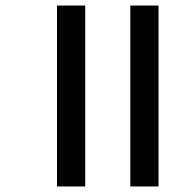

<svg xmlns="http://www.w3.org/2000/svg" viewBox="-20 -674 698 694"><path d="M186 -654H288V0H186ZM451 -654H553V0H451Z"/></svg>

Font: Martel Sans SemiBold
Style: Regular
Weight: 600
Designer: Dan Reynolds and Mathieu Réguer
Foundry: Dan Reynolds and Mathieu Réguer
Version: Version 1.002; ttfautohint (v1.1) -l 5 -r 5 -G 72 -x 0 -D la